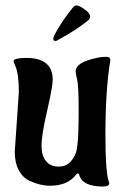

<svg xmlns="http://www.w3.org/2000/svg" viewBox="-20 -665 442 703"><path d="M193 -519Q188 -515 183 -515Q175 -515 175 -524L177 -532Q204 -586 249 -640Q253 -645 261.5 -645Q270 -645 290 -630.5Q310 -616 310 -605.5Q310 -595 301 -589Q259 -555 193 -519ZM384 -445Q366 -337 366 -170Q366 -47 376 -8L380 5Q380 18 358 18Q281 18 270 -25Q269 -30 265.5 -30Q262 -30 259 -26Q228 15 163 15Q127 15 88 -3Q64 -14 49 -41.5Q34 -69 34 -109L49 -328Q49 -397 35 -426Q30 -437 30 -440Q30 -446 35 -448Q51 -453 76 -453Q173 -453 173 -373Q173 -348 152.5 -259Q132 -170 132 -132.5Q132 -95 148.5 -75Q165 -55 194.5 -55Q224 -55 241 -76Q258 -97 261 -118L264 -139Q268 -174 268 -262Q268 -350 262.5 -373.5Q257 -397 257 -403Q257 -428 297 -442.5Q337 -457 369 -457Q384 -457 384 -445Z"/></svg>

Font: Aladin
Style: Regular
Weight: 400
Designer: Angel Koziupa and Alejandro Paul
Foundry: Angel Koziupa and Alejandro Paul
Version: Version 1.000